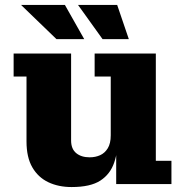

<svg xmlns="http://www.w3.org/2000/svg" viewBox="-20 -743 743 775"><path d="M269 12Q216 12 175 -7.5Q134 -27 110.5 -67.5Q87 -108 87 -172V-434H35V-527H267V-176Q267 -142 287.5 -125Q308 -108 342 -108Q365 -108 384 -116.5Q403 -125 415 -144.5Q427 -164 427 -197L457 -198Q457 -134 441 -87Q425 -40 385 -14Q345 12 269 12ZM449 0V-170L427 -166V-434H362V-527H609V-94H672V0ZM208 -585 65 -723H242L320 -585ZM394 -585 295 -723H453L500 -585Z"/></svg>

Font: Montagu Slab 24pt
Style: Bold
Weight: 700
Designer: Florian Karsten
Foundry: Florian Karsten
Version: Version 1.000